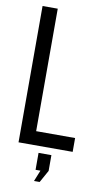

<svg xmlns="http://www.w3.org/2000/svg" viewBox="-97 -746 531 971"><g transform="rotate(10 168.5 -260.5)"><path d="M318 0V-71H118V-700H40V0ZM151 179H180L215 116V35H149V122H174Z"/></g></svg>

Font: VL Bebas Neue Regular
Style: Regular
Weight: 400
Designer: Ryoichi Tsunekawa
Foundry: Ryoichi Tsunekawa
Version: Version 001.003